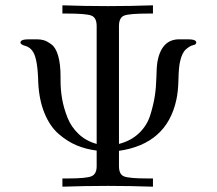

<svg xmlns="http://www.w3.org/2000/svg" viewBox="-20 -703 818 723"><path d="M57 -543Q57 -555 89 -555H118Q133 -555 145 -551.5Q157 -548 173.5 -536Q190 -524 199 -493Q208 -462 208 -414V-400Q208 -364 214 -330Q220 -296 234 -260.5Q248 -225 276 -198.5Q304 -172 344 -161V-605Q344 -637 323.5 -644.5Q303 -652 230 -652H215V-683Q300 -680 386 -680Q470 -680 556 -683V-652H541Q468 -652 448 -644.5Q428 -637 428 -605V-161Q474 -173 504 -202Q534 -231 546 -270Q558 -309 563 -341.5Q568 -374 569 -414Q570 -454 572 -465Q586 -555 655 -555H687Q719 -555 719 -543Q719 -535 707.5 -533Q696 -531 680.5 -517.5Q665 -504 658 -471Q653 -450 652 -404Q651 -358 644 -327Q608 -161 428 -135V-77Q428 -47 446.5 -39Q465 -31 537 -31H556V0Q470 -3 386 -3Q300 -3 215 0V-31H235Q306 -31 325 -39.5Q344 -48 344 -77V-136Q304 -141 269 -155.5Q234 -170 201 -198.5Q168 -227 147.5 -277Q127 -327 124 -393Q122 -479 105 -507Q94 -525 76 -530Q57 -535 57 -543Z"/></svg>

Font: CMU Serif
Style: Roman
Weight: 500
Version: Version 0.7.0